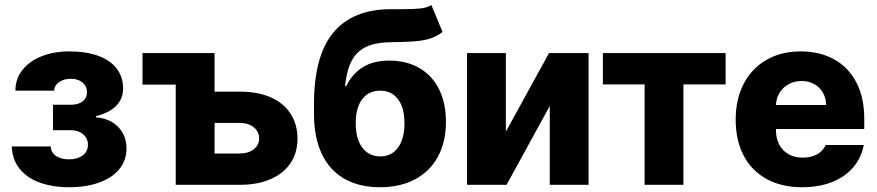

<svg xmlns="http://www.w3.org/2000/svg" viewBox="-20 -744 3532 773"><path d="M257.8 -102.5Q291.5 -102.5 312.7 -118.2Q334 -133.8 334 -161.1Q334 -187 314.7 -203.4Q295.4 -219.7 265.6 -219.7H193.4V-322.3H265.6Q295.4 -322.3 312.7 -335.9Q330.1 -349.6 330.1 -372.1Q330.1 -396.5 312.5 -411.6Q294.9 -426.8 265.6 -426.8Q236.8 -426.8 217.8 -413.3Q198.7 -399.9 198.2 -378.9H42Q42 -426.8 70.6 -462.6Q99.1 -498.5 148.4 -517.8Q197.8 -537.1 258.8 -537.1Q326.2 -537.1 374.8 -519.5Q423.3 -502 449.5 -468.3Q475.6 -434.6 475.6 -387.7Q475.6 -346.2 447.3 -317.6Q418.9 -289.1 366.2 -276.4V-271.5Q399.9 -269.5 428 -254.2Q456.1 -238.8 472.7 -210.9Q489.3 -183.1 489.3 -146.5Q489.3 -98.1 460 -62.7Q430.7 -27.3 378.2 -8.8Q325.7 9.8 258.8 9.8Q191.9 9.8 140.4 -8.8Q88.9 -27.3 59.1 -64.5Q29.3 -101.6 27.3 -154.3H184.6Q185.1 -130.4 205.1 -116.5Q225.1 -102.5 257.8 -102.5Z M843.8 -375H946.3Q1018.1 -375 1070.1 -352.1Q1122.1 -329.1 1149.9 -286.1Q1177.7 -243.2 1177.7 -185.5Q1177.7 -129.4 1149.9 -87.6Q1122.1 -45.9 1069.8 -22.9Q1017.6 0 946.3 0H687.5V-403.3H553.7V-530.3H843.8ZM946.3 -126Q980 -126 1001.7 -143.1Q1023.4 -160.2 1023.4 -186.5Q1023.4 -213.9 1001.7 -231.4Q980 -249 946.3 -249H843.8V-126Z M1557.6 -574.2Q1494.1 -573.7 1455.6 -556.2Q1417 -538.6 1396.5 -500.5Q1376 -462.4 1369.1 -397.5H1374Q1398.4 -447.3 1440.9 -473.6Q1483.4 -500 1547.9 -500Q1616.7 -500 1668.2 -470.2Q1719.7 -440.4 1747.6 -384.8Q1775.4 -329.1 1775.4 -253.9Q1775.4 -173.8 1743.7 -114.3Q1711.9 -54.7 1651.9 -22.5Q1591.8 9.8 1509.8 9.8Q1426.8 9.8 1367.2 -23.9Q1307.6 -57.6 1275.9 -123.8Q1244.1 -189.9 1244.1 -285.2V-325.2Q1244.1 -518.6 1321.5 -612.3Q1398.9 -706.1 1551.8 -707H1580.1H1598.6Q1646 -707 1672.9 -710Q1699.7 -712.9 1716.8 -723.6L1761.7 -615.2Q1739.7 -598.1 1714.1 -589.6Q1688.5 -581.1 1653.1 -577.9Q1617.7 -574.7 1557.6 -574.2ZM1608.4 -248Q1608.4 -310.1 1582.5 -344.5Q1556.6 -378.9 1510.7 -378.9Q1464.4 -378.9 1438.2 -344.5Q1412.1 -310.1 1412.1 -248Q1412.1 -185.5 1438.5 -149.9Q1464.8 -114.3 1511.7 -114.3Q1556.6 -114.3 1582.5 -149.9Q1608.4 -185.5 1608.4 -248Z M2190.4 -530.3H2349.6V0H2193.4V-317.4L2019.5 0H1860.4V-530.3H2016.6V-213.9Z M2407.2 -530.3H2901.4V-404.3H2731.4V0H2575.2V-404.3H2407.2Z M2941.9 -262.7Q2941.9 -344.2 2974.1 -406.5Q3006.3 -468.8 3065.7 -502.9Q3125 -537.1 3203.6 -537.1Q3278.8 -537.1 3336.7 -505.9Q3394.5 -474.6 3427 -413.6Q3459.5 -352.5 3459.5 -266.6V-224.6H3104V-221.7Q3104 -170.4 3133.3 -139.9Q3162.6 -109.4 3212.4 -109.4Q3245.6 -109.4 3269.8 -122.8Q3293.9 -136.2 3304.2 -160.2H3457.5Q3447.8 -108.4 3415 -70.1Q3382.3 -31.7 3329.8 -11Q3277.3 9.8 3209.5 9.8Q3127 9.8 3066.7 -23.2Q3006.3 -56.2 2974.1 -117.4Q2941.9 -178.7 2941.9 -262.7ZM3306.2 -321.3Q3305.7 -349.1 3293 -371.1Q3280.3 -393.1 3257.8 -405.5Q3235.4 -418 3207.5 -418Q3178.7 -418 3155.5 -405.3Q3132.3 -392.6 3118.7 -370.6Q3105 -348.6 3104 -321.3Z"/></svg>

Font: Pretendard GOV ExtraBold
Style: Regular
Weight: 800
Designer: Base glyphs from Inter by Rasmus Andersson; Hangeul glyphs from Noto Sans CJK(Source Han Sans) by Jang Soo-young and Kan
Foundry: Kil Hyung-jin
Version: Version 1.309